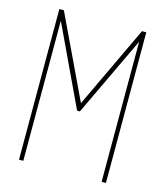

<svg xmlns="http://www.w3.org/2000/svg" viewBox="-106 -781 742 862"><g transform="rotate(15 265.0 -350.0)"><path d="M63 0V-700H84L266 -317L447 -700H467V0H447V-651L271 -280H258L83 -651V0Z"/></g></svg>

Font: Georama SemiCondensed Thin
Style: Regular
Weight: 100
Width: 4
Designer: Jean-Baptiste Levee
Foundry: Production Type
Version: Version 1.000